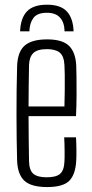

<svg xmlns="http://www.w3.org/2000/svg" viewBox="-20 -770 382 797"><path d="M175 -750.5Q231.5 -750.5 257.5 -722.5Q283.5 -694.5 285.5 -640H248Q247.5 -676.5 229.2 -696.8Q211 -717 175 -717Q135 -717 119 -695.8Q103 -674.5 102 -640H63.5Q65.5 -695 92 -722.8Q118.5 -750.5 175 -750.5ZM176 6.5Q110 6.5 81.5 -19.5Q53 -45.5 51 -104Q50 -145 49.2 -193.2Q48.5 -241.5 48.5 -292.5Q48.5 -343.5 49 -395.2Q49.5 -447 51 -495Q53 -555 82.5 -580.8Q112 -606.5 175.5 -606.5Q239.5 -606.5 266.8 -579.5Q294 -552.5 296.5 -497Q297 -485.5 297.5 -451.5Q298 -417.5 297.8 -373.2Q297.5 -329 295.5 -288H98.5Q98.5 -241.5 99.2 -194Q100 -146.5 100.5 -99.5Q101.5 -62.5 119 -48.2Q136.5 -34 174 -34Q212.5 -34 229.2 -48.2Q246 -62.5 247.5 -99.5Q248.5 -114.5 248.2 -143.5Q248 -172.5 246.5 -200H295.5Q297 -178.5 297.2 -149.2Q297.5 -120 296.5 -104Q293.5 -45 267.2 -19.2Q241 6.5 176 6.5ZM98.5 -328H247.5Q248.5 -361.5 248.8 -396.8Q249 -432 248.8 -460Q248.5 -488 247.5 -500Q245.5 -537.5 227.8 -551.8Q210 -566 175.5 -566Q134.5 -566 118 -549.5Q101.5 -533 100.5 -500Q100 -459 99.2 -416Q98.5 -373 98.5 -328Z"/></svg>

Font: Big Shoulders Text Thin ExtraLight
Style: Regular
Weight: 250
Version: Version 2.002